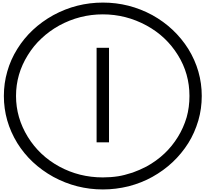

<svg xmlns="http://www.w3.org/2000/svg" viewBox="-20 -1097 1585 1480"><path d="M820.3 -728.5V0H724.6V-728.5ZM103.5 -357.4Q103.5 -189.5 194.3 -42Q284.2 103.5 436.5 186.5Q590.8 270.5 772.5 270.5Q834 270.5 890.6 261.7Q935.5 254.9 1002 233.4Q1054.7 214.8 1109.4 186.5Q1263.7 101.6 1351.6 -42Q1394.5 -111.3 1418.9 -193.4Q1440.4 -270.5 1440.4 -357.4Q1440.4 -529.3 1351.6 -671.9Q1261.7 -817.4 1109.4 -900.4Q951.2 -986.3 772.5 -986.3Q594.7 -986.3 436.5 -900.4Q359.4 -857.4 299.8 -800.8Q239.3 -745.1 194.3 -671.9Q103.5 -526.4 103.5 -357.4ZM9.8 -357.4Q9.8 -455.1 36.1 -545.9Q61.5 -636.7 113.3 -719.7Q213.9 -881.8 391.6 -980.5Q570.3 -1077.1 773.4 -1077.1Q975.6 -1077.1 1154.3 -980.5Q1328.1 -883.8 1431.6 -719.7Q1535.2 -550.8 1535.2 -357.4Q1535.2 -258.8 1508.8 -168Q1480.5 -72.3 1431.6 5.9Q1328.1 169.9 1154.3 266.6Q1072.3 312.5 971.7 338.9Q872.1 363.3 773.4 363.3Q570.3 363.3 391.6 266.6Q213.9 168 113.3 5.9Q9.8 -163.1 9.8 -357.4Z"/></svg>

Font: Circled
Style: Regular
Weight: 400
Version: Version 002.000